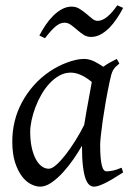

<svg xmlns="http://www.w3.org/2000/svg" viewBox="-20 -677 490 717"><path d="M294.4 -210.4Q297.9 -232.4 302 -256.1Q306.2 -279.8 310.3 -301.8Q314.5 -323.7 317.6 -342Q320.8 -360.4 322.8 -371.1Q315.4 -377 306.6 -383.1Q297.9 -389.2 287.8 -394.3Q277.8 -399.4 266.8 -402.6Q255.9 -405.8 244.1 -405.8Q221.7 -405.8 201.9 -394.8Q182.1 -383.8 165.3 -365.7Q148.4 -347.7 135 -324.5Q121.6 -301.3 112.3 -276.6Q103 -252 97.9 -228Q92.8 -204.1 92.8 -185.1Q92.8 -153.3 98.1 -127.9Q103.5 -102.5 112.8 -84.5Q122.1 -66.4 134.8 -56.6Q147.5 -46.9 162.1 -46.9Q173.8 -46.9 190.7 -61.8Q207.5 -76.7 225.8 -100.3Q244.1 -124 262.2 -153.1Q280.3 -182.1 294.4 -210.4ZM439.9 -33.2Q397.5 -5.4 371.3 7.3Q345.2 20 331.1 20Q322.3 20 314.2 13.9Q306.2 7.8 299.8 -9Q293.5 -25.9 289.8 -55.7Q286.1 -85.4 286.1 -132.8Q273.4 -110.4 255.1 -83.7Q236.8 -57.1 215.8 -33.9Q194.8 -10.7 172.6 4.6Q150.4 20 129.9 20Q113.8 20 95.5 10.7Q77.1 1.5 61.8 -18.8Q46.4 -39.1 36.1 -71Q25.9 -103 25.9 -148.9Q25.9 -187.5 34.9 -224.4Q43.9 -261.2 62 -294.9Q80.1 -328.6 106.2 -358.2Q132.3 -387.7 167 -411.1Q180.2 -419.9 196 -428.2Q211.9 -436.5 228.8 -442.9Q245.6 -449.2 262.2 -453.1Q278.8 -457 293.9 -457Q304.2 -457 314 -454.3Q323.7 -451.7 332.8 -447.3Q341.8 -442.9 350.1 -437.7Q358.4 -432.6 365.7 -427.7Q377 -436 389.6 -443.1Q402.3 -450.2 416 -457L425.8 -439.9Q417.5 -433.1 412.1 -427.7Q406.7 -422.4 402.6 -415.3Q398.4 -408.2 395.5 -397.9Q392.6 -387.7 389.2 -371.1Q381.8 -335.9 375.2 -299.1Q368.7 -262.2 364 -229.5Q359.4 -196.8 356.7 -171.9Q354 -147 354 -136.2Q354 -108.4 355.7 -89.4Q357.4 -70.3 360.4 -58.8Q363.3 -47.4 367.7 -42.2Q372.1 -37.1 377.9 -37.1Q387.7 -37.1 401.1 -39.8Q414.6 -42.5 434.1 -50.8ZM439.9 -647.5Q429.7 -627.9 416.7 -608.4Q403.8 -588.9 388.7 -573.5Q373.5 -558.1 356.2 -548.6Q338.9 -539.1 319.8 -539.1Q304.2 -539.1 291.7 -547.4Q279.3 -555.7 267.8 -565.7Q256.3 -575.7 244.9 -584Q233.4 -592.3 220.7 -592.3Q203.6 -592.3 186 -576.9Q168.5 -561.5 147.9 -534.2L127 -544.4Q137.2 -564 150.1 -583.3Q163.1 -602.5 178.5 -617.9Q193.8 -633.3 211.4 -642.8Q229 -652.3 247.6 -652.3Q263.7 -652.3 277.1 -644Q290.5 -635.7 302.2 -625.7Q314 -615.7 324.2 -607.4Q334.5 -599.1 344.7 -599.1Q361.8 -599.1 380.6 -614.5Q399.4 -629.9 418 -657.2Z"/></svg>

Font: Gentium Plus APac
Style: Italic
Weight: 400
Italic angle: -8°
Designer: J. Victor Gaultney, Annie Olsen, Iska Routamaa, Becca Hirsbrunner
Foundry: SIL International
Version: Version 5.000